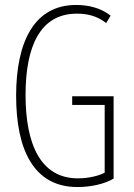

<svg xmlns="http://www.w3.org/2000/svg" viewBox="-20 -744 540 774"><path d="M292 10C346 10 401 -2 438 -24V-356H271V-321H402V-48C380 -36 339 -25 294 -25C143 -25 83 -164 83 -361C83 -554 140 -689 290 -689C330 -689 370 -681 408 -651L426 -681C384 -714 332 -724 287 -724C117 -724 45 -574 45 -358C45 -142 115 10 292 10Z"/></svg>

Font: Noto Sans Mono ExtraCondensed ExtraLight
Style: Regular
Weight: 200
Width: 2
Designer: Monotype Design Team
Foundry: Monotype Imaging Inc.
Version: Version 2.014